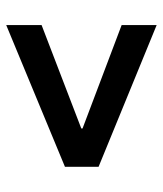

<svg xmlns="http://www.w3.org/2000/svg" viewBox="25 -608 512 602"><g transform="rotate(-90 281.0 -307.0)"><path d="M503.4 -71.8 59.1 -253.9V-359.4L503.4 -543.5V-432.6L179.2 -308.1V-304.2L503.4 -181.6Z"/></g></svg>

Font: Reddit Mono SemiBold
Style: Regular
Weight: 600
Monospace: yes
Designer: Stephen Hutchings
Foundry: Reddit
Version: Version 1.014